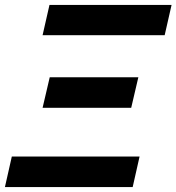

<svg xmlns="http://www.w3.org/2000/svg" viewBox="-45 -760 717 780"><path d="M3 -124H522L494 0H-25ZM157 -446H517L488 -322H128ZM156 -740H652L624 -617H128Z"/></svg>

Font: KaiGen Gothic CN Bold
Style: Bold
Weight: 700
Designer: Ryoko NISHIZUKA  (kana & ideographs); Paul D. Hunt (Latin, Greek & Cyrillic); Wenlong ZHANG  (bopomofo); Sandoll Communi
Foundry: Adobe Systems Incorporated
Version: Version 1.002.20150501